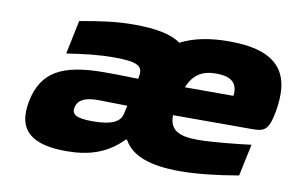

<svg xmlns="http://www.w3.org/2000/svg" viewBox="-61 -615 1116 729"><g transform="rotate(10 497.5 -250.0)"><path d="M403 -509C334 -509 279 -501 194 -486L167 -356C232 -366 287 -373 349 -373C441 -373 463 -359 454 -317L453 -309C392 -311 347 -311 323 -311C159 -311 84 -269 60 -156C34 -32 107 9 230 9C315 9 386 -11 447 -74H451C482 -17 553 9 669 9C733 9 806 1 894 -14L920 -137C874 -131 771 -120 715 -120C640 -120 606 -140 607 -196H909C958 -196 975 -201 989 -277C1016 -426 961 -509 769 -509C696 -509 633 -497 583 -471C546 -497 488 -509 403 -509ZM234 -162C241 -190 267 -203 317 -203C335 -203 387 -202 430 -201L423 -170C416 -136 382 -120 310 -120C245 -120 227 -133 234 -162ZM633 -308C654 -359 687 -380 742 -380C807 -380 826 -351 820 -308Z"/></g></svg>

Font: LT Wave Black
Style: Italic
Weight: 900
Designer: Daniel Lyons
Version: Version 2.5 (Glyphs App)